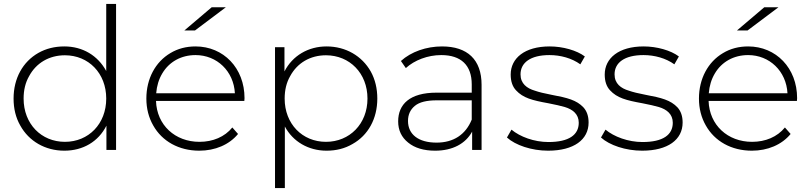

<svg xmlns="http://www.w3.org/2000/svg" viewBox="-20 -762 4121 976"><path d="M83 -124C127 -44 210 4 307 4C402 4 480 -42 521 -123V0H570V-742H520V-401C477 -480 400 -526 307 -526C258 -526 214 -515 175 -493C96 -448 49 -364 49 -261C49 -210 60 -164 83 -124ZM128 -375C164 -442 230 -481 310 -481C430 -481 520 -390 520 -261C520 -132 430 -41 310 -41C190 -41 100 -132 100 -261C100 -304 109 -342 128 -375Z M759 -124C804 -44 889 4 993 4C1073 4 1145 -26 1190 -81L1161 -114C1122 -66 1062 -41 994 -41C870 -41 777 -126 773 -249H1222L1223 -263C1223 -416 1116 -526 974 -526C927 -526 884 -515 846 -492C770 -447 724 -362 724 -261C724 -210 736 -164 759 -124ZM805 -389C840 -448 901 -482 974 -482C1083 -482 1168 -400 1174 -288H774C777 -325 787 -359 805 -389ZM971 -607 1128 -725H1056L917 -607Z M1378 -522V194H1428V-119C1469 -42 1548 4 1640 4C1689 4 1733 -7 1772 -30C1851 -74 1898 -158 1898 -261C1898 -312 1887 -358 1865 -398C1820 -478 1737 -526 1640 -526C1547 -526 1467 -479 1426 -399V-522ZM1455 -375C1491 -442 1557 -481 1637 -481C1757 -481 1848 -390 1848 -261C1848 -132 1757 -41 1637 -41C1517 -41 1427 -132 1427 -261C1427 -304 1436 -342 1455 -375Z M2055 -37C2088 -10 2134 4 2192 4C2281 4 2347 -32 2380 -93V0H2428V-331C2428 -459 2356 -526 2227 -526C2147 -526 2070 -499 2018 -452L2043 -416C2087 -456 2154 -482 2223 -482C2324 -482 2378 -430 2378 -333V-291H2199C2063 -291 2004 -232 2004 -145C2004 -100 2021 -64 2055 -37ZM2089 -224C2112 -243 2149 -252 2200 -252H2378V-154C2347 -78 2286 -37 2199 -37C2107 -37 2054 -79 2054 -147C2054 -180 2066 -205 2089 -224Z M2557 -63C2600 -24 2682 4 2766 4C2897 4 2972 -52 2972 -139C2972 -172 2963 -197 2946 -216C2911 -253 2865 -265 2784 -280C2747 -287 2719 -294 2699 -301C2658 -313 2626 -337 2626 -384C2626 -443 2676 -482 2773 -482C2830 -482 2887 -466 2930 -435L2953 -475C2912 -506 2841 -526 2774 -526C2647 -526 2576 -466 2576 -383C2576 -349 2585 -322 2603 -303C2639 -264 2685 -252 2768 -237C2803 -230 2831 -224 2851 -218C2891 -206 2922 -182 2922 -138C2922 -77 2873 -40 2768 -40C2695 -40 2623 -67 2580 -103Z M3035 -63C3078 -24 3160 4 3244 4C3375 4 3450 -52 3450 -139C3450 -172 3441 -197 3424 -216C3389 -253 3343 -265 3262 -280C3225 -287 3197 -294 3177 -301C3136 -313 3104 -337 3104 -384C3104 -443 3154 -482 3251 -482C3308 -482 3365 -466 3408 -435L3431 -475C3390 -506 3319 -526 3252 -526C3125 -526 3054 -466 3054 -383C3054 -349 3063 -322 3081 -303C3117 -264 3163 -252 3246 -237C3281 -230 3309 -224 3329 -218C3369 -206 3400 -182 3400 -138C3400 -77 3351 -40 3246 -40C3173 -40 3101 -67 3058 -103Z M3568 -124C3613 -44 3698 4 3802 4C3882 4 3954 -26 3999 -81L3970 -114C3931 -66 3871 -41 3803 -41C3679 -41 3586 -126 3582 -249H4031L4032 -263C4032 -416 3925 -526 3783 -526C3736 -526 3693 -515 3655 -492C3579 -447 3533 -362 3533 -261C3533 -210 3545 -164 3568 -124ZM3614 -389C3649 -448 3710 -482 3783 -482C3892 -482 3977 -400 3983 -288H3583C3586 -325 3596 -359 3614 -389ZM3780 -607 3937 -725H3865L3726 -607Z"/></svg>

Font: Montserrat Light
Style: Regular
Weight: 300
Designer: Julieta Ulanovsky
Foundry: Julieta Ulanovsky
Version: Version 7.200